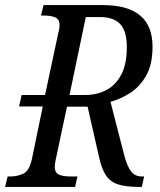

<svg xmlns="http://www.w3.org/2000/svg" viewBox="-44 -734 629 754"><path d="M-24 0 -14 -41H-3Q24 -41 47.5 -52Q71 -63 81 -108L124 -316H31L41 -361H133L185 -605Q187 -611 188.5 -620Q190 -629 190 -634Q190 -659 172.5 -666Q155 -673 128 -673H117L127 -714H360Q555 -714 555 -551Q555 -480 529.5 -436Q504 -392 465.5 -368Q427 -344 390 -334L445 -120Q456 -80 471 -60.5Q486 -41 514 -41H522L513 0H501Q450 0 419.5 -10Q389 -20 372 -45.5Q355 -71 345 -117L300 -315H219L175 -108Q173 -99 172 -92Q171 -85 171 -80Q171 -55 188 -48Q205 -41 232 -41H260L251 0ZM292 -361Q336 -361 373 -380Q410 -399 432 -440.5Q454 -482 454 -549Q454 -612 428 -639.5Q402 -667 349 -667H293L229 -361Z"/></svg>

Font: Noto Serif Condensed
Style: Italic
Weight: 400
Width: 3
Italic angle: -12°
Designer: Monotype Design Team
Foundry: Monotype Imaging Inc.
Version: Version 2.014; ttfautohint (v1.8.4.7-5d5b)